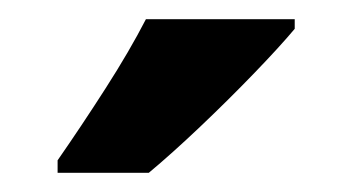

<svg xmlns="http://www.w3.org/2000/svg" viewBox="-20 -786 367 200"><path d="M287 -756Q272 -738 245 -710Q218 -682 188.5 -654Q159 -626 135 -606H40V-619Q65 -655 90 -694Q115 -733 132 -766H287Z"/></svg>

Font: Noto Sans Khmer UI Condensed
Style: Bold
Weight: 700
Width: 3
Designer: Danh Hong and the Monotype Design Team
Foundry: Monotype Imaging Inc.
Version: Version 2.002; ttfautohint (v1.8.4.7-5d5b)